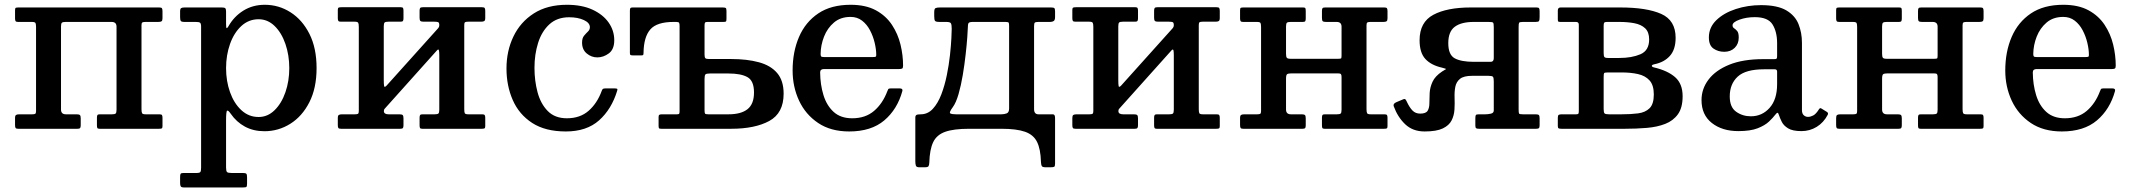

<svg xmlns="http://www.w3.org/2000/svg" viewBox="-20 -552 9139 823"><path d="M241.5 -82.5Q241.5 -62 262.5 -62H308.5Q318.5 -62 322.2 -59Q326 -56 326 -45V-15Q326 -6 323.2 -3Q320.5 0 312 0H58.5Q49.5 0 47 -3.2Q44.5 -6.5 44.5 -16V-46Q44.5 -56.5 48.8 -59.2Q53 -62 62.5 -62H117.5Q127.5 -62 131 -64.2Q134.5 -66.5 134.5 -76V-435.5Q134.5 -448.5 132.2 -453.2Q130 -458 116.5 -458H57.5Q49.5 -458 47 -461.2Q44.5 -464.5 44.5 -473V-509Q44.5 -517.5 48.2 -518.8Q52 -520 60 -520H662.5Q671.5 -520 674 -516.8Q676.5 -513.5 676.5 -504V-474Q676.5 -463.5 672.5 -460.8Q668.5 -458 658.5 -458H603.5Q594 -458 590.2 -455.8Q586.5 -453.5 586.5 -444V-84.5Q586.5 -71.5 589 -66.8Q591.5 -62 604.5 -62H663.5Q672 -62 674.2 -58.8Q676.5 -55.5 676.5 -47V-11Q676.5 -3 673 -1.5Q669.5 0 661 0H406.5Q398.5 0 397 -3.8Q395.5 -7.5 395.5 -15.5V-47.5Q395.5 -56 397.8 -59Q400 -62 408 -62H459.5Q471.5 -62 475.5 -65.2Q479.5 -68.5 479.5 -81.5V-437.5Q479.5 -458 458.5 -458H261.5Q249.5 -458 245.5 -454.8Q241.5 -451.5 241.5 -438.5Z M752 -479V-503Q752 -514.5 756.5 -517.2Q761 -520 771.5 -520H930Q941.5 -520 945.2 -517Q949 -514 949 -503V-450Q949 -432.5 951.5 -431.5Q954 -430.5 959 -439Q983 -481.5 1023.2 -506.5Q1063.5 -531.5 1115 -531.5Q1175 -531.5 1225.5 -499.2Q1276 -467 1306.5 -406.5Q1337 -346 1337 -260Q1337 -174.5 1306.2 -114Q1275.5 -53.5 1224.5 -21.5Q1173.5 10.5 1113.5 10.5Q1066.5 10.5 1030 -9.2Q993.5 -29 969 -64.5Q958 -80.5 953.5 -77.5Q949 -74.5 949 -35.5V166Q949 181.5 953.2 185.5Q957.5 189.5 972.5 189.5H1021.5Q1032.5 189.5 1035.8 192.8Q1039 196 1039 208V235Q1039 246.5 1036.2 249Q1033.5 251.5 1022 251.5H768.5Q758 251.5 755 247.2Q752 243 752 233V206.5Q752 196.5 754.2 193Q756.5 189.5 766.5 189.5H822Q836 189.5 839 185Q842 180.5 842 166V-438Q842 -452 837 -455Q832 -458 819 -458H771Q758 -458 755 -462.2Q752 -466.5 752 -479ZM949 -260Q949 -204.5 966 -156.8Q983 -109 1014.5 -79.8Q1046 -50.5 1088.5 -50.5Q1127.5 -50.5 1157.2 -79.8Q1187 -109 1203.5 -156.8Q1220 -204.5 1220 -260Q1220 -315.5 1203.5 -363.5Q1187 -411.5 1157.2 -440.5Q1127.5 -469.5 1088.5 -469.5Q1046 -469.5 1014.5 -440.5Q983 -411.5 966 -363.5Q949 -315.5 949 -260Z M1970 -84.5Q1970 -71.5 1972.2 -66.8Q1974.5 -62 1988 -62H2047Q2055 -62 2057.5 -58.8Q2060 -55.5 2060 -47V-11Q2060 -3 2056.2 -1.5Q2052.5 0 2044.5 0H1789.5Q1782 0 1780.2 -3.8Q1778.5 -7.5 1778.5 -15.5V-47.5Q1778.5 -56 1781 -59Q1783.5 -62 1791 -62H1843Q1855 -62 1859 -65.2Q1863 -68.5 1863 -81.5V-315.5Q1863 -330.5 1861.2 -336.8Q1859.5 -343 1853 -336L1633.5 -91Q1630.5 -87.5 1628 -84.8Q1625.5 -82 1625.5 -75.5Q1625.5 -62 1646 -62H1692Q1702 -62 1705.8 -59Q1709.5 -56 1709.5 -45V-15Q1709.5 -6 1706.8 -3Q1704 0 1695.5 0H1442Q1433 0 1430.5 -3.2Q1428 -6.5 1428 -16V-46Q1428 -56.5 1432.2 -59.2Q1436.5 -62 1446 -62H1501Q1511 -62 1514.5 -64.2Q1518 -66.5 1518 -76V-436.5Q1518 -449.5 1515.5 -454.2Q1513 -459 1500 -459H1441Q1433 -459 1430.5 -462.2Q1428 -465.5 1428 -474V-510Q1428 -518 1431.8 -519.5Q1435.5 -521 1443.5 -521H1698.5Q1706 -521 1707.8 -517.2Q1709.5 -513.5 1709.5 -505.5V-473.5Q1709.5 -465 1707 -462Q1704.5 -459 1697 -459H1645Q1633 -459 1629 -455.8Q1625 -452.5 1625 -439.5V-210Q1625 -190.5 1626.5 -183Q1628 -175.5 1637.5 -185.5L1858.5 -431.5Q1863 -436.5 1863 -443.5Q1863 -455 1858.2 -457Q1853.5 -459 1842 -459H1796Q1786 -459 1782.2 -462Q1778.5 -465 1778.5 -476V-506Q1778.5 -515 1781.2 -518Q1784 -521 1792.5 -521H2046Q2055 -521 2057.5 -517.8Q2060 -514.5 2060 -505V-475Q2060 -464.5 2055.8 -461.8Q2051.5 -459 2042 -459H1987Q1977 -459 1973.5 -456.8Q1970 -454.5 1970 -445Z M2151 -258.5Q2151 -333.5 2180.8 -395.5Q2210.5 -457.5 2268.2 -494.5Q2326 -531.5 2410 -531.5Q2474 -531.5 2519.2 -510.8Q2564.5 -490 2588.8 -455.5Q2613 -421 2613 -379.5Q2613 -340.5 2589.8 -323.2Q2566.5 -306 2540.5 -306Q2515 -306 2495 -322.8Q2475 -339.5 2475 -369.5Q2475 -388.5 2483.5 -398.8Q2492 -409 2500.2 -416.8Q2508.5 -424.5 2508.5 -435.5Q2508.5 -454 2482.8 -466Q2457 -478 2419.5 -478Q2368 -478 2335 -447.8Q2302 -417.5 2286.5 -368Q2271 -318.5 2271 -261.5Q2271 -206 2284.2 -156.5Q2297.5 -107 2328 -76Q2358.5 -45 2410 -45Q2466.5 -45 2503.2 -77.2Q2540 -109.5 2559.5 -163Q2561.5 -168.5 2564.2 -170.8Q2567 -173 2575 -173H2615Q2623.5 -173 2625.5 -171.2Q2627.5 -169.5 2625.5 -163Q2601.5 -84 2548 -36.2Q2494.5 11.5 2405.5 11.5Q2317.5 11.5 2261.2 -25Q2205 -61.5 2178 -123Q2151 -184.5 2151 -258.5Z M2814.5 0Q2806.5 0 2804.8 -2.5Q2803 -5 2803 -13V-51Q2803 -58.5 2806.8 -60.2Q2810.5 -62 2817 -62H2882Q2890 -62 2891.5 -65Q2893 -68 2893 -75.5V-440.5Q2893 -450 2891 -454Q2889 -458 2879 -458H2867Q2795.5 -458 2767.5 -425.8Q2739.5 -393.5 2738.5 -326.5Q2738.5 -319.5 2737.2 -317Q2736 -314.5 2728.5 -314.5H2694Q2686.5 -314.5 2683.2 -316Q2680 -317.5 2680 -324.5V-505.5Q2680 -514 2682 -517Q2684 -520 2692 -520H3077Q3087 -520 3090.5 -518Q3094 -516 3094 -505V-472.5Q3094 -462 3092 -460Q3090 -458 3079.5 -458H3012.5Q3004 -458 3002 -454.8Q3000 -451.5 3000 -443V-318Q3000 -306 3003.5 -302.5Q3007 -299 3019.5 -299H3114Q3182 -299 3232.8 -285.2Q3283.5 -271.5 3311.2 -239Q3339 -206.5 3339 -150.5Q3339 -67 3277.5 -33.5Q3216 0 3114 0ZM3102.5 -62Q3156.5 -62 3184.2 -84Q3212 -106 3212 -155.5Q3212 -205.5 3184.2 -221.2Q3156.5 -237 3102.5 -237H3023Q3008 -237 3004 -233.2Q3000 -229.5 3000 -213.5V-80Q3000 -68 3002.2 -65Q3004.5 -62 3016.5 -62Z M3377.5 -250Q3377.5 -330 3405 -393.8Q3432.5 -457.5 3487.5 -494.5Q3542.5 -531.5 3626 -531.5Q3691 -531.5 3734.5 -507.8Q3778 -484 3803.5 -445.2Q3829 -406.5 3840 -360.8Q3851 -315 3851 -271Q3851 -261 3847.5 -258.5Q3844 -256 3833 -256H3511.5Q3495.5 -256 3495.5 -241.5Q3496 -189 3509.8 -144.2Q3523.5 -99.5 3553.5 -72.2Q3583.5 -45 3633 -45Q3689.5 -45 3726.5 -76.5Q3763.5 -108 3783.5 -161Q3785.5 -166.5 3787.5 -169.8Q3789.5 -173 3797.5 -173H3837Q3850.5 -173 3848 -162Q3826.5 -83.5 3770.5 -36Q3714.5 11.5 3620 11.5Q3541 11.5 3487 -24.8Q3433 -61 3405.2 -120.5Q3377.5 -180 3377.5 -250ZM3511.5 -307.5H3722Q3731.5 -307.5 3733.8 -309Q3736 -310.5 3736 -316.5Q3736 -340.5 3729.2 -368.8Q3722.5 -397 3709.2 -422.2Q3696 -447.5 3675.2 -463.5Q3654.5 -479.5 3626 -479.5Q3583 -479.5 3554.8 -455.5Q3526.5 -431.5 3512.2 -395Q3498 -358.5 3497.5 -321Q3497.5 -313 3499.8 -310.2Q3502 -307.5 3511.5 -307.5Z M4412.5 -440V-84Q4412.5 -62 4431.5 -62H4491.5Q4498.5 -62 4500.5 -57.5Q4502.5 -53 4502.5 -46V149.5Q4502.5 160.5 4498.8 162.8Q4495 165 4483.5 165H4461.5Q4448 165 4445.2 159.2Q4442.5 153.5 4442 141.5Q4440.5 87 4425.2 56.2Q4410 25.5 4373.8 12.8Q4337.5 0 4272.5 0H4133.5Q4068 0 4031.5 13Q3995 26 3980 57.5Q3965 89 3963.5 144.5Q3963 156 3960 160.5Q3957 165 3944.5 165H3920.5Q3908 165 3905.8 157.8Q3903.5 150.5 3903.5 139.5V-48Q3903.5 -56 3908 -59Q3912.5 -62 3926.5 -62Q3957 -62 3978.8 -85.8Q4000.5 -109.5 4015 -147.5Q4029.5 -185.5 4038.5 -229.8Q4047.5 -274 4052 -315.5Q4056.5 -357 4058 -387.5Q4059.5 -418 4059.5 -428.5Q4059.5 -445.5 4056.2 -451.8Q4053 -458 4036 -458H4007Q3991.5 -458 3988 -462.5Q3984.5 -467 3984.5 -483V-500Q3984.5 -514.5 3990.2 -517.2Q3996 -520 4009.5 -520H4484.5Q4496 -520 4499.2 -517.2Q4502.5 -514.5 4502.5 -503V-479Q4502.5 -466 4496.8 -462Q4491 -458 4481.5 -458H4431.5Q4419.5 -458 4416 -455.2Q4412.5 -452.5 4412.5 -440ZM4151 -458Q4135 -458 4131.8 -453.2Q4128.5 -448.5 4128.5 -432Q4128.5 -423.5 4126.2 -392.2Q4124 -361 4119.2 -318.5Q4114.5 -276 4107 -231Q4099.5 -186 4088.8 -148.8Q4078 -111.5 4064 -92.5Q4046.5 -69 4054 -65.5Q4061.5 -62 4078 -62H4271.5Q4285 -62 4295.2 -66Q4305.5 -70 4305.5 -87V-441Q4305.5 -451 4303.8 -454.5Q4302 -458 4290.5 -458Z M5118.5 -84.5Q5118.5 -71.5 5120.8 -66.8Q5123 -62 5136.5 -62H5195.5Q5203.5 -62 5206 -58.8Q5208.5 -55.5 5208.5 -47V-11Q5208.5 -3 5204.8 -1.5Q5201 0 5193 0H4938Q4930.5 0 4928.8 -3.8Q4927 -7.5 4927 -15.5V-47.5Q4927 -56 4929.5 -59Q4932 -62 4939.5 -62H4991.5Q5003.5 -62 5007.5 -65.2Q5011.5 -68.5 5011.5 -81.5V-315.5Q5011.5 -330.5 5009.8 -336.8Q5008 -343 5001.5 -336L4782 -91Q4779 -87.5 4776.5 -84.8Q4774 -82 4774 -75.5Q4774 -62 4794.5 -62H4840.5Q4850.5 -62 4854.2 -59Q4858 -56 4858 -45V-15Q4858 -6 4855.2 -3Q4852.5 0 4844 0H4590.5Q4581.5 0 4579 -3.2Q4576.5 -6.5 4576.5 -16V-46Q4576.5 -56.5 4580.8 -59.2Q4585 -62 4594.5 -62H4649.5Q4659.5 -62 4663 -64.2Q4666.5 -66.5 4666.5 -76V-436.5Q4666.5 -449.5 4664 -454.2Q4661.5 -459 4648.5 -459H4589.5Q4581.5 -459 4579 -462.2Q4576.5 -465.5 4576.5 -474V-510Q4576.5 -518 4580.2 -519.5Q4584 -521 4592 -521H4847Q4854.5 -521 4856.2 -517.2Q4858 -513.5 4858 -505.5V-473.5Q4858 -465 4855.5 -462Q4853 -459 4845.5 -459H4793.5Q4781.5 -459 4777.5 -455.8Q4773.5 -452.5 4773.5 -439.5V-210Q4773.5 -190.5 4775 -183Q4776.5 -175.5 4786 -185.5L5007 -431.5Q5011.5 -436.5 5011.5 -443.5Q5011.5 -455 5006.8 -457Q5002 -459 4990.5 -459H4944.5Q4934.5 -459 4930.8 -462Q4927 -465 4927 -476V-506Q4927 -515 4929.8 -518Q4932.5 -521 4941 -521H5194.5Q5203.5 -521 5206 -517.8Q5208.5 -514.5 5208.5 -505V-475Q5208.5 -464.5 5204.2 -461.8Q5200 -459 5190.5 -459H5135.5Q5125.5 -459 5122 -456.8Q5118.5 -454.5 5118.5 -445Z M5837.5 -84.5Q5837.5 -71.5 5840 -66.8Q5842.5 -62 5855.5 -62H5914.5Q5923 -62 5925.2 -58.8Q5927.5 -55.5 5927.5 -47V-11Q5927.5 -3 5924 -1.5Q5920.5 0 5912 0H5657.5Q5649.5 0 5648 -3.8Q5646.5 -7.5 5646.5 -15.5V-47.5Q5646.5 -56 5648.8 -59Q5651 -62 5659 -62H5710.5Q5722.5 -62 5726.5 -65.2Q5730.5 -68.5 5730.5 -81.5V-222Q5730.5 -231 5727.8 -234.2Q5725 -237.5 5715 -237.5H5517Q5502 -237.5 5497.2 -234Q5492.5 -230.5 5492.5 -214.5V-82.5Q5492.5 -62 5513.5 -62H5559.5Q5569.5 -62 5573.2 -59Q5577 -56 5577 -45V-15Q5577 -6 5574.2 -3Q5571.5 0 5563 0H5309.5Q5300.5 0 5298 -3.2Q5295.5 -6.5 5295.5 -16V-46Q5295.5 -56.5 5299.8 -59.2Q5304 -62 5313.5 -62H5368.5Q5378.5 -62 5382 -64.2Q5385.5 -66.5 5385.5 -76V-435.5Q5385.5 -448.5 5383.2 -453.2Q5381 -458 5367.5 -458H5308.5Q5300.5 -458 5298 -461.2Q5295.5 -464.5 5295.5 -473V-509Q5295.5 -517.5 5299.2 -518.8Q5303 -520 5311 -520H5566Q5574 -520 5575.5 -516.5Q5577 -513 5577 -504.5V-472.5Q5577 -464.5 5574.8 -461.2Q5572.5 -458 5564.5 -458H5512.5Q5500.5 -458 5496.5 -454.8Q5492.5 -451.5 5492.5 -438.5V-321.5Q5492.5 -309 5495.8 -304.5Q5499 -300 5512.5 -300H5715.5Q5727 -300 5728.8 -302Q5730.5 -304 5730.5 -315V-437.5Q5730.5 -458 5709.5 -458H5664Q5653.5 -458 5650 -461Q5646.5 -464 5646.5 -475V-505Q5646.5 -514 5649 -517Q5651.5 -520 5660.5 -520H5913.5Q5922.5 -520 5925 -516.8Q5927.5 -513.5 5927.5 -504V-474Q5927.5 -463.5 5923.5 -460.8Q5919.5 -458 5909.5 -458H5854.5Q5845 -458 5841.2 -455.8Q5837.5 -453.5 5837.5 -444Z M5954 -97Q5950.5 -107.5 5965.5 -114L5994 -126Q6001.5 -129.5 6004.8 -125.5Q6008 -121.5 6010.5 -115.5Q6022 -91 6034.8 -78Q6047.5 -65 6067.5 -65Q6092 -65 6099.5 -77.2Q6107 -89.5 6107 -109.5Q6107 -129.5 6108.2 -153.5Q6109.5 -177.5 6120.5 -201.5Q6131.5 -225.5 6161.5 -245.5Q6174.5 -254 6177.8 -255.5Q6181 -257 6161 -262Q6114.5 -272.5 6089.8 -299.2Q6065 -326 6065 -379.5Q6065 -457 6123.8 -488.5Q6182.5 -520 6284.5 -520H6566Q6575 -520 6577.2 -516.5Q6579.5 -513 6579.5 -503.5V-479Q6579.5 -466 6577 -462Q6574.5 -458 6562 -458H6508Q6493.5 -458 6491.5 -454.2Q6489.5 -450.5 6489.5 -435.5V-83Q6489.5 -68.5 6491.5 -65.2Q6493.5 -62 6508 -62H6562.5Q6572.5 -62 6576 -59Q6579.5 -56 6579.5 -45.5V-15.5Q6579.5 -6 6576.5 -3Q6573.5 0 6564.5 0H6320Q6310.5 0 6307.2 -2.5Q6304 -5 6304 -14.5V-44.5Q6304 -55.5 6306.2 -58.8Q6308.5 -62 6319 -62H6346.5Q6358 -62 6370.5 -64.8Q6383 -67.5 6383 -78.5V-203Q6383 -218.5 6379.5 -222.8Q6376 -227 6360.5 -227H6290Q6254.5 -227 6238.5 -214.2Q6222.5 -201.5 6218.2 -180.2Q6214 -159 6215 -133.5Q6216 -108 6214.5 -82.5Q6213 -57 6202.2 -35.8Q6191.5 -14.5 6164.5 -1.5Q6137.5 11.5 6086.5 11.5Q6036 11.5 6003.5 -19.2Q5971 -50 5954 -97ZM6370 -287Q6383 -287 6383 -303V-435.5Q6383 -452 6380 -455Q6377 -458 6360.5 -458H6297.5Q6243.5 -458 6215.8 -437.2Q6188 -416.5 6188 -367Q6188 -317 6215.8 -302Q6243.5 -287 6297.5 -287Z M6735.5 -458H6668Q6660.5 -458 6659 -460.2Q6657.5 -462.5 6657.5 -470V-507Q6657.5 -520 6669.5 -520H6925Q7038.5 -520 7100.5 -492.5Q7162.5 -465 7162.5 -390Q7162.5 -340 7138 -312.5Q7113.5 -285 7071 -276.5Q7060 -274 7060.5 -269.5Q7061 -265 7070 -263Q7129 -249 7160.8 -220.8Q7192.5 -192.5 7192.5 -139.5Q7192.5 -90.5 7172.5 -62.5Q7152.5 -34.5 7118 -21Q7083.5 -7.5 7039 -3.8Q6994.5 0 6945 0H6673Q6664 0 6660.8 -2Q6657.5 -4 6657.5 -12V-47Q6657.5 -57 6661.2 -59.5Q6665 -62 6674 -62H6736Q6744 -62 6745.8 -65Q6747.5 -68 6747.5 -76V-446Q6747.5 -458 6735.5 -458ZM6854 -442V-325.5Q6854 -312 6857 -307.8Q6860 -303.5 6873 -303.5H6921Q6974.5 -303.5 7011.8 -319.5Q7049 -335.5 7049 -383Q7049 -414.5 7031.8 -430.8Q7014.5 -447 6985.5 -452.5Q6956.5 -458 6921 -458H6868Q6859 -458 6856.5 -454.8Q6854 -451.5 6854 -442ZM6854 -220.5V-84.5Q6854 -70 6857.8 -66Q6861.5 -62 6877 -62H6930.5Q6970 -62 7001.2 -66Q7032.5 -70 7050.8 -88Q7069 -106 7069 -147Q7069 -187 7050.8 -207.2Q7032.5 -227.5 7001.2 -234.5Q6970 -241.5 6930.5 -241.5H6873Q6858 -241.5 6856 -238.5Q6854 -235.5 6854 -220.5Z M7273.5 -123Q7273.5 -171.5 7303.8 -211.2Q7334 -251 7392.8 -274.8Q7451.5 -298.5 7537.5 -298.5H7584.5Q7593 -298.5 7595.2 -300.5Q7597.5 -302.5 7597.5 -311.5V-367Q7597.5 -415.5 7578 -447Q7558.5 -478.5 7502 -478.5Q7466 -478.5 7436.2 -467.8Q7406.5 -457 7406.5 -443.5Q7406.5 -435 7413.2 -430.8Q7420 -426.5 7426.5 -418.8Q7433 -411 7433 -391Q7433 -364 7415.8 -347Q7398.5 -330 7371 -330Q7344.5 -330 7324.8 -343.8Q7305 -357.5 7305 -391.5Q7305 -434.5 7337 -465.5Q7369 -496.5 7420.2 -513.2Q7471.5 -530 7528.5 -530Q7598.5 -530 7636.5 -507.8Q7674.5 -485.5 7689.2 -448.8Q7704 -412 7704 -368.5V-80Q7704 -65 7711.8 -58Q7719.5 -51 7730 -51Q7740.5 -51 7752.2 -57Q7764 -63 7776.5 -83Q7781.5 -91.5 7788 -86.5L7811.5 -72Q7818 -67.5 7814.5 -60Q7797 -26.5 7767.2 -8.2Q7737.5 10 7702 10H7701.5Q7664 10 7644.8 -1.8Q7625.5 -13.5 7617.5 -29.8Q7609.5 -46 7605.5 -58.5Q7602.5 -68.5 7599.2 -68.5Q7596 -68.5 7589 -59.5Q7580 -47.5 7562.8 -31Q7545.5 -14.5 7514.2 -2.2Q7483 10 7431.5 10Q7362 10 7317.8 -24.8Q7273.5 -59.5 7273.5 -123ZM7394.5 -138.5Q7394.5 -92.5 7422 -73Q7449.5 -53.5 7485 -53.5Q7533 -53.5 7565.2 -89.5Q7597.5 -125.5 7597.5 -191V-245Q7597.5 -255 7587.5 -255H7542Q7462.5 -255 7428.5 -223.5Q7394.5 -192 7394.5 -138.5Z M8392.5 -84.5Q8392.5 -71.5 8395 -66.8Q8397.5 -62 8410.5 -62H8469.5Q8478 -62 8480.2 -58.8Q8482.5 -55.5 8482.5 -47V-11Q8482.5 -3 8479 -1.5Q8475.5 0 8467 0H8212.5Q8204.5 0 8203 -3.8Q8201.5 -7.5 8201.5 -15.5V-47.5Q8201.5 -56 8203.8 -59Q8206 -62 8214 -62H8265.5Q8277.5 -62 8281.5 -65.2Q8285.5 -68.5 8285.5 -81.5V-222Q8285.5 -231 8282.8 -234.2Q8280 -237.5 8270 -237.5H8072Q8057 -237.5 8052.2 -234Q8047.5 -230.5 8047.5 -214.5V-82.5Q8047.5 -62 8068.5 -62H8114.5Q8124.5 -62 8128.2 -59Q8132 -56 8132 -45V-15Q8132 -6 8129.2 -3Q8126.5 0 8118 0H7864.5Q7855.5 0 7853 -3.2Q7850.5 -6.5 7850.5 -16V-46Q7850.5 -56.5 7854.8 -59.2Q7859 -62 7868.5 -62H7923.5Q7933.5 -62 7937 -64.2Q7940.5 -66.5 7940.5 -76V-435.5Q7940.5 -448.5 7938.2 -453.2Q7936 -458 7922.5 -458H7863.5Q7855.5 -458 7853 -461.2Q7850.5 -464.5 7850.5 -473V-509Q7850.5 -517.5 7854.2 -518.8Q7858 -520 7866 -520H8121Q8129 -520 8130.5 -516.5Q8132 -513 8132 -504.5V-472.5Q8132 -464.5 8129.8 -461.2Q8127.5 -458 8119.5 -458H8067.5Q8055.5 -458 8051.5 -454.8Q8047.5 -451.5 8047.5 -438.5V-321.5Q8047.5 -309 8050.8 -304.5Q8054 -300 8067.5 -300H8270.5Q8282 -300 8283.8 -302Q8285.5 -304 8285.5 -315V-437.5Q8285.5 -458 8264.5 -458H8219Q8208.5 -458 8205 -461Q8201.5 -464 8201.5 -475V-505Q8201.5 -514 8204 -517Q8206.5 -520 8215.5 -520H8468.5Q8477.5 -520 8480 -516.8Q8482.5 -513.5 8482.5 -504V-474Q8482.5 -463.5 8478.5 -460.8Q8474.5 -458 8464.5 -458H8409.5Q8400 -458 8396.2 -455.8Q8392.5 -453.5 8392.5 -444Z M8575.5 -250Q8575.5 -330 8603 -393.8Q8630.5 -457.5 8685.5 -494.5Q8740.5 -531.5 8824 -531.5Q8889 -531.5 8932.5 -507.8Q8976 -484 9001.5 -445.2Q9027 -406.5 9038 -360.8Q9049 -315 9049 -271Q9049 -261 9045.5 -258.5Q9042 -256 9031 -256H8709.5Q8693.5 -256 8693.5 -241.5Q8694 -189 8707.8 -144.2Q8721.5 -99.5 8751.5 -72.2Q8781.5 -45 8831 -45Q8887.5 -45 8924.5 -76.5Q8961.5 -108 8981.5 -161Q8983.5 -166.5 8985.5 -169.8Q8987.5 -173 8995.5 -173H9035Q9048.5 -173 9046 -162Q9024.5 -83.5 8968.5 -36Q8912.5 11.5 8818 11.5Q8739 11.5 8685 -24.8Q8631 -61 8603.2 -120.5Q8575.5 -180 8575.5 -250ZM8709.5 -307.5H8920Q8929.5 -307.5 8931.8 -309Q8934 -310.5 8934 -316.5Q8934 -340.5 8927.2 -368.8Q8920.5 -397 8907.2 -422.2Q8894 -447.5 8873.2 -463.5Q8852.5 -479.5 8824 -479.5Q8781 -479.5 8752.8 -455.5Q8724.5 -431.5 8710.2 -395Q8696 -358.5 8695.5 -321Q8695.5 -313 8697.8 -310.2Q8700 -307.5 8709.5 -307.5Z"/></svg>

Font: Besley* Medium
Style: Regular
Weight: 500
Designer: Owen Earl
Foundry: indestructible type*
Version: Version 3.000; ttfautohint (v1.8.3)